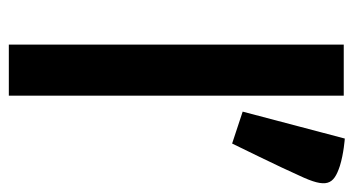

<svg xmlns="http://www.w3.org/2000/svg" viewBox="-203 -598 801 435"><g transform="rotate(90 197.5 -380.5)"><path d="M232.9 -529.8 305.2 -505.9C305.2 -505.9 361.3 -620.1 377.9 -658.2C407.2 -720.2 398.9 -735.8 356 -750C328.1 -758.8 293.9 -761.2 293.9 -761.2ZM81.1 0H196.8V-758.8H81.1Z"/></g></svg>

Font: Doppio One
Style: Regular
Weight: 400
Designer: Szymon Celej
Foundry: Sorkin Type Co
Version: Version 1.002